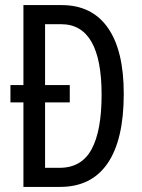

<svg xmlns="http://www.w3.org/2000/svg" viewBox="-20 -734 556 754"><path d="M222 -714Q341 -714 403.5 -625Q466 -536 466 -366Q466 -185 402.5 -92.5Q339 0 216 0H72V-332H21V-400H72V-714ZM220 -639H157V-400H254V-332H157V-75H214Q300 -75 339.5 -147.5Q379 -220 379 -362Q379 -639 220 -639Z"/></svg>

Font: Noto Sans Gurmukhi ExtraCondensed
Style: Regular
Weight: 400
Width: 2
Designer: Jelle Bosma - Monotype Design Team
Foundry: Monotype Imaging Inc.
Version: Version 2.004; ttfautohint (v1.8.4.7-5d5b)